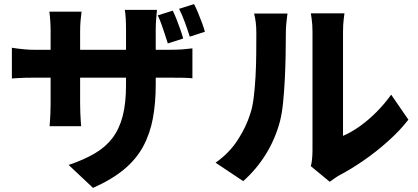

<svg xmlns="http://www.w3.org/2000/svg" viewBox="-20 -834 2040 937"><path d="M823 -782Q833 -762 842.5 -737.5Q852 -713 860.5 -689Q869 -665 874 -646L799 -622Q792 -644 784.5 -667Q777 -690 768.5 -714Q760 -738 750 -759ZM927 -814Q937 -795 947 -770.5Q957 -746 966 -722Q975 -698 980 -679L906 -655Q896 -688 882.5 -724.5Q869 -761 854 -791ZM740 -422Q740 -331 726 -256Q712 -181 678.5 -119Q645 -57 585.5 -7.5Q526 42 434 83L315 -29Q389 -54 442 -85Q495 -116 528.5 -160Q562 -204 578.5 -266.5Q595 -329 595 -418V-690Q595 -721 593.5 -745Q592 -769 589 -786H746Q745 -769 742.5 -745Q740 -721 740 -690ZM378 -777Q376 -761 373.5 -736.5Q371 -712 371 -681V-326Q371 -304 372 -282.5Q373 -261 374 -245Q375 -229 376 -218H222Q223 -229 224 -245Q225 -261 226 -282Q227 -303 227 -326V-682Q227 -705 225.5 -729Q224 -753 221 -777ZM38 -601Q49 -599 65 -597Q81 -595 102 -593Q123 -591 149 -591H803Q845 -591 870 -593Q895 -595 919 -598V-452Q900 -454 872.5 -454.5Q845 -455 804 -455H149Q123 -455 103 -454.5Q83 -454 67.5 -453Q52 -452 38 -451Z M1497 -23Q1501 -38 1503 -58.5Q1505 -79 1505 -101Q1505 -112 1505 -145Q1505 -178 1505 -224Q1505 -270 1505 -324Q1505 -378 1505 -433Q1505 -488 1505 -537Q1505 -586 1505 -623.5Q1505 -661 1505 -679Q1505 -715 1501 -741.5Q1497 -768 1497 -769H1661Q1661 -768 1657.5 -741Q1654 -714 1654 -678Q1654 -660 1654 -627.5Q1654 -595 1654 -553Q1654 -511 1654 -464.5Q1654 -418 1654 -373Q1654 -328 1654 -287.5Q1654 -247 1654 -216.5Q1654 -186 1654 -171Q1694 -188 1735.5 -217.5Q1777 -247 1816.5 -286.5Q1856 -326 1889 -372L1973 -250Q1933 -198 1874.5 -145.5Q1816 -93 1753.5 -50Q1691 -7 1635 22Q1618 32 1607.5 40Q1597 48 1589 53ZM1032 -40Q1099 -87 1140.5 -151.5Q1182 -216 1201 -278Q1212 -309 1218 -357Q1224 -405 1227 -460Q1230 -515 1230.5 -570Q1231 -625 1231 -671Q1231 -703 1228 -726Q1225 -749 1220 -768H1383Q1383 -767 1381 -752.5Q1379 -738 1377 -716.5Q1375 -695 1375 -673Q1375 -627 1374 -568.5Q1373 -510 1370 -449Q1367 -388 1361.5 -333.5Q1356 -279 1346 -241Q1323 -155 1277.5 -81.5Q1232 -8 1167 50Z"/></svg>

Font: Noto Sans SC Thin ExtraBold
Style: Regular
Weight: 800
Version: Version 2.004-H2;hotconv 1.0.118;makeotfexe 2.5.65603